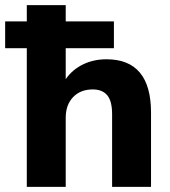

<svg xmlns="http://www.w3.org/2000/svg" viewBox="-46 -725 661 745"><path d="M58 0V-538H-26V-642H58V-705H209V-642H396V-538H209V-418Q235 -455 276 -475Q317 -495 367 -495Q540 -495 540 -288V0H389V-282Q389 -333 370 -355.5Q351 -378 314 -378Q266 -378 237.5 -348Q209 -318 209 -268V0Z"/></svg>

Font: Nunito Sans ExtraBold
Style: Regular
Weight: 800
Designer: Vernon Adams
Foundry: Vernon Adams
Version: Version 3.101; ttfautohint (v1.8.4.7-5d5b);gftools[0.9.27]